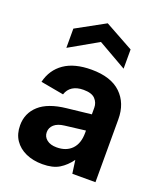

<svg xmlns="http://www.w3.org/2000/svg" viewBox="-139 -836 790 932"><g transform="rotate(20 256.5 -369.5)"><path d="M190.3 6Q142.4 6 104.9 -10.7Q67.4 -27.5 46.1 -59Q24.9 -90.5 24.9 -135Q24.9 -197.5 70.4 -238.5Q115.8 -279.5 208.9 -289.5L334.2 -303.5V-337.9Q334.2 -363.8 316.5 -382.7Q298.8 -401.7 256 -401.7Q222.2 -401.7 200 -387.7Q177.9 -373.7 169.4 -346.8L50.4 -368.3Q66.4 -434.4 118.9 -470.7Q171.4 -507 259.5 -507Q360.1 -507 411.6 -457.5Q463.2 -407.9 463.2 -324.8V0H343.7L334.2 -68.4Q309.6 -34 276.9 -14Q244.3 6 190.3 6ZM227.7 -94.3Q277.4 -94.3 305.8 -123.7Q334.2 -153.1 334.2 -207.9V-219.8L228.5 -206.9Q193.7 -202.9 175.8 -187Q157.9 -171 157.9 -147.6Q157.9 -124.2 176.6 -109.3Q195.3 -94.3 227.7 -94.3ZM107.4 -564.5V-663.8L255.5 -745.2L403.1 -663.8V-564.5L255.5 -648.9Z"/></g></svg>

Font: Envelope Sans Variable
Style: Regular
Weight: 500
Designer: Andreas Rasmussen / Norman Anderson
Foundry: mail.de GmbH
Version: Version 1.150